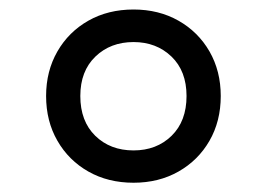

<svg xmlns="http://www.w3.org/2000/svg" viewBox="-20 -769 562 404"><path d="M261 -384.5Q207.5 -384.5 166 -408Q124.5 -431.5 100.8 -472.8Q77 -514 77 -567Q77 -619.5 100.8 -660.8Q124.5 -702 166 -725.5Q207.5 -749 261 -749Q314 -749 355.5 -725.5Q397 -702 420.8 -660.8Q444.5 -619.5 444.5 -567Q444.5 -514 420.8 -472.8Q397 -431.5 355.5 -408Q314 -384.5 261 -384.5ZM261 -452.5Q309.5 -452.5 341 -483.2Q372.5 -514 372.5 -567Q372.5 -619.5 340.8 -650Q309 -680.5 261 -680.5Q212.5 -680.5 180.8 -650Q149 -619.5 149 -567Q149 -514 180.5 -483.2Q212 -452.5 261 -452.5Z"/></svg>

Font: Encode Sans Exp Md
Style: Regular
Weight: 500
Width: 7
Designer: Multiple Designers
Foundry: Impallari Type
Version: Version 3.002; ttfautohint (v1.8.3) -l 8 -r 50 -G 200 -x 14 